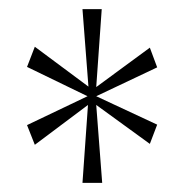

<svg xmlns="http://www.w3.org/2000/svg" viewBox="-20 -780 406 419"><path d="M160 -381H203L190 -551L307 -466L323 -508L190 -570L323 -633L307 -676L190 -590L202 -760H160L173 -591L56 -678L39 -634L171 -570L39 -507L56 -464L172 -551Z"/></svg>

Font: Noto Serif Bengali Condensed Thin
Style: Regular
Weight: 100
Width: 3
Designer: Juan Bruce, Universal Thirst, Indian Type Foundry and the Monotype Design Team.
Foundry: Monotype Imaging Inc.
Version: Version 2.003